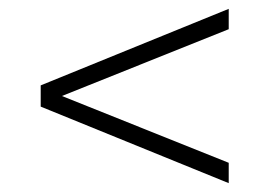

<svg xmlns="http://www.w3.org/2000/svg" viewBox="-20 -567 609 434"><path d="M72 -326 497 -153V-199L120 -350L497 -501V-547L72 -374Z"/></svg>

Font: Montserrat Light
Style: Regular
Weight: 300
Designer: Julieta Ulanovsky
Foundry: Julieta Ulanovsky
Version: Version 7.200